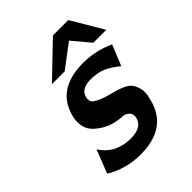

<svg xmlns="http://www.w3.org/2000/svg" viewBox="-197 -786 904 904"><g transform="rotate(-45 254.5 -334.5)"><path d="M147 -520 313 -679H415L509 -520H423L349 -608L232 -520ZM33 -38 79 -155Q78 -157 78 -155L82 -150Q86 -144 88 -141Q90 -138 96 -131.5Q102 -125 106.5 -120.5Q111 -116 119 -110Q127 -104 134.5 -99.5Q142 -95 153 -90.5Q164 -86 175 -83Q186 -80 200 -78Q214 -76 229 -76Q307 -76 317 -132Q321 -165 283 -177Q252 -177 215 -187.5Q178 -198 143 -227.5Q108 -257 106 -298Q104 -322 109 -340Q143 -487 322 -487Q404 -487 480 -452L438 -349Q400 -380 368.5 -393.5Q337 -407 292 -407Q227 -407 217 -361Q211 -332 236 -320Q253 -309 279.5 -300.5Q306 -292 327.5 -287Q349 -282 372.5 -272Q396 -262 408 -248.5Q420 -235 427.5 -208.5Q435 -182 424 -144Q389 10 209 10Q112 10 33 -38Z"/></g></svg>

Font: Coval
Style: ExtraBold Italic
Weight: 800
Foundry: Context Ltd
Version: Version 001.000